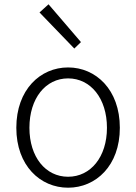

<svg xmlns="http://www.w3.org/2000/svg" viewBox="-20 -861 634 894"><path d="M297 13C426 13 538 -89 538 -266C538 -444 426 -547 297 -547C168 -547 56 -444 56 -266C56 -89 168 13 297 13ZM297 -38C192 -38 117 -130 117 -266C117 -403 192 -496 297 -496C402 -496 478 -403 478 -266C478 -130 402 -38 297 -38ZM326 -635 357 -665 206 -841 164 -803Z"/></svg>

Font: Noto Sans CJK SC Light
Style: Regular
Weight: 300
Designer: Ryoko NISHIZUKA 西塚涼子 (kana, bopomofo & ideographs); Paul D. Hunt (Latin, Greek & Cyrillic); Sandoll Communications 산돌커뮤니
Foundry: Adobe
Version: Version 2.004;hotconv 1.0.118;makeotfexe 2.5.65603